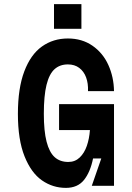

<svg xmlns="http://www.w3.org/2000/svg" viewBox="-20 -903 640 933"><path d="M417 -271H267V-397H534V0H426L472.2 -133H432.2Q418.8 -66.6 388 -28.3Q357.2 10 300 10Q236.4 10 183.9 -26.5Q131.4 -63 99.2 -143.5Q67 -224 67 -350Q67 -474 98 -556Q129 -638 183.7 -677Q238.4 -716 310 -716Q378.6 -716 429.3 -680.9Q480 -645.8 506.5 -587.3Q533 -528.8 534 -460H407.6Q409.2 -497.6 398.4 -526.9Q387.6 -556.2 365 -573.1Q342.4 -590 310 -590Q270.6 -590 244.8 -566.6Q219 -543.2 206 -490.4Q193 -437.6 193 -350Q193 -266.2 206.3 -214.6Q219.6 -163 245.5 -139.5Q271.4 -116 312 -116Q344.8 -116 367.4 -137.7Q390 -159.4 402 -194.3Q414 -229.2 417 -271ZM375.6 -882.9V-763H242.4V-882.9Z"/></svg>

Font: Fliege Mono Thin
Style: Regular
Weight: 100
Version: Version 0.020;Glyphs 3.3 (3306)